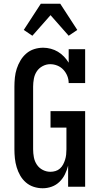

<svg xmlns="http://www.w3.org/2000/svg" viewBox="-20 -998 540 1026"><path d="M208 8Q184 8 160.5 0.5Q137 -7 118.5 -23Q100 -39 88 -60Q76 -81 69 -104.5Q62 -128 59.5 -152Q57 -176 57 -200V-535Q57 -559 59.5 -583.5Q62 -608 69.5 -631Q77 -654 89.5 -675Q102 -696 120.5 -712Q139 -728 162.5 -735.5Q186 -743 211 -743Q231 -743 251.5 -737.5Q272 -732 289.5 -721.5Q307 -711 321.5 -696Q336 -681 347 -663V-735H435V-554H347Q347 -574 339.5 -592.5Q332 -611 318.5 -625.5Q305 -640 286.5 -647.5Q268 -655 248 -655Q227 -655 207.5 -644.5Q188 -634 176.5 -616.5Q165 -599 161 -577.5Q157 -556 157 -535V-200Q157 -179 161 -157.5Q165 -136 177 -118Q189 -100 208.5 -90Q228 -80 249 -80Q263 -80 276.5 -84Q290 -88 300.5 -97.5Q311 -107 317.5 -119.5Q324 -132 328 -145Q332 -158 333.5 -172Q335 -186 335 -200V-316H250V-404H435V0H344V-113Q338 -89 327 -66.5Q316 -44 298 -26.5Q280 -9 256.5 -0.5Q233 8 208 8ZM153 -807 107 -838 198 -978H302L393 -838L347 -807L250 -917Z"/></svg>

Font: Iosevka Curly Slab Semibold
Style: Regular
Weight: 600
Monospace: yes
Designer: Belleve Invis
Foundry: Belleve Invis
Version: Version 22.1.2; ttfautohint (v1.8.4)